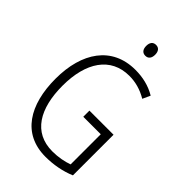

<svg xmlns="http://www.w3.org/2000/svg" viewBox="-268 -1015 1126 1126"><g transform="rotate(45 295.0 -451.5)"><path d="M332 -913C307 -913 295 -895 295 -868C295 -840 308 -823 332 -823C356 -823 369 -840 369 -868C369 -895 357 -913 332 -913ZM328 -364V-313H473V-63C437 -50 393 -41 343 -41C186 -41 113 -167 113 -356C113 -549 195 -674 350 -674C400 -674 449 -661 498 -632L520 -680C468 -711 411 -724 350 -724C156 -724 55 -573 55 -356C55 -140 146 10 337 10C403 10 469 -2 528 -27V-364Z"/></g></svg>

Font: Noto Sans Arabic UI Cn Lt
Style: Regular
Weight: 300
Width: 3
Designer: Monotype Design Team, Nadine Chahine and Nizar Qandah
Foundry: Monotype Imaging Inc.
Version: Version 2.010